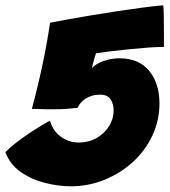

<svg xmlns="http://www.w3.org/2000/svg" viewBox="-39 -686 628 708"><path d="M-19 -125Q-4.5 -140.5 18.8 -158.5Q42 -176.5 67.2 -193.5Q92.5 -210.5 113.8 -223.2Q135 -236 145.5 -241Q151 -218.5 166 -200.2Q181 -182 203 -171.2Q225 -160.5 252 -160.5Q288 -160.5 317 -177Q346 -193.5 363 -220.5Q380 -247.5 380 -278.5Q380 -302 369 -319.5Q358 -337 330 -337Q314 -337 300.5 -333Q287 -329 276.2 -322Q265.5 -315 258.2 -306.2Q251 -297.5 247.5 -288.5Q230.5 -286.5 209.5 -284.8Q188.5 -283 156 -283Q146.5 -283 130.5 -283.2Q114.5 -283.5 100 -284Q85.5 -284.5 78.5 -284.5Q102.5 -374 119.2 -454.5Q136 -535 145.5 -602Q169.5 -607 209.5 -614.2Q249.5 -621.5 297.8 -629.5Q346 -637.5 395.2 -645Q444.5 -652.5 488.5 -658.2Q532.5 -664 563 -666.5Q564.5 -654 565 -625Q565.5 -596 565.5 -564.5Q565.5 -533 565.5 -513Q544 -513 511 -510.8Q478 -508.5 441 -504.8Q404 -501 370.5 -497Q337 -493 315 -489.5Q313 -484 311.2 -477.8Q309.5 -471.5 307.5 -464.8Q305.5 -458 303.5 -450.5Q301.5 -443 299.5 -434.5Q308.5 -444.5 324 -452.8Q339.5 -461 359.5 -466Q379.5 -471 401.5 -471Q473 -471 511 -424.8Q549 -378.5 549 -305Q549 -241.5 522.8 -185.8Q496.5 -130 450.5 -88.2Q404.5 -46.5 345.8 -22.8Q287 1 221.5 1Q177 1 127.2 -11.5Q77.5 -24 37.5 -51.8Q-2.5 -79.5 -19 -125Z"/></svg>

Font: Grandstander Thin Black
Style: Italic
Weight: 900
Italic angle: -15°
Version: Version 1.200